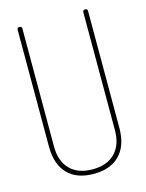

<svg xmlns="http://www.w3.org/2000/svg" viewBox="-107 -756 626 822"><g transform="rotate(-15 206.0 -345.0)"><path d="M206 0Q131 0 90.5 -42Q50 -84 50 -162V-680Q50 -690 60 -690Q71 -690 71 -680V-157Q71 -92 106.5 -56Q142 -20 206 -20Q270 -20 305.5 -56Q341 -92 341 -157V-680Q341 -690 352 -690Q362 -690 362 -680V-162Q362 -84 321.5 -42Q281 0 206 0Z"/></g></svg>

Font: Zen Loop
Style: Regular
Weight: 400
Designer: Yoshimichi Ohira
Foundry: A-1 Corp ZenFonts
Version: Version 1.000; ttfautohint (v1.8.3)